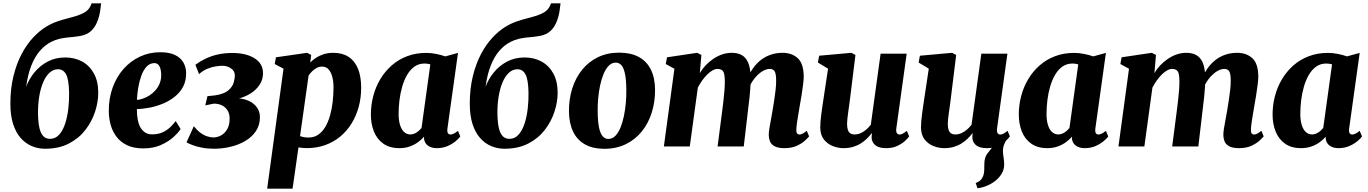

<svg xmlns="http://www.w3.org/2000/svg" viewBox="-20 -882 8236 1156"><path d="M589 -862 582.5 -812.5Q576 -775 562.8 -744.8Q549.5 -714.5 526.8 -694.2Q504 -674 468.5 -666.5Q458 -664.5 445.8 -662.8Q433.5 -661 420.5 -659.5Q404 -658 382.2 -655.8Q360.5 -653.5 336.2 -647.8Q312 -642 288.5 -630Q252 -612 221.2 -577Q190.5 -542 169 -488Q147.5 -434 137.5 -359.5Q155 -407 188 -447Q221 -487 267.5 -511.5Q314 -536 372.5 -536Q429.5 -536 474.5 -511.5Q519.5 -487 545.5 -439.5Q571.5 -392 571.5 -323.5Q571.5 -268.5 552.5 -209.8Q533.5 -151 494.5 -100.2Q455.5 -49.5 395 -18Q334.5 13.5 251.5 13.5Q208.5 13.5 171 -2.5Q133.5 -18.5 104.5 -51.2Q75.5 -84 59 -135.2Q42.5 -186.5 42.5 -257.5Q42.5 -348 60.8 -422.8Q79 -497.5 109.8 -556Q140.5 -614.5 180 -656.5Q219.5 -698.5 261 -723Q294 -742.5 326.8 -753.5Q359.5 -764.5 390.2 -772.2Q421 -780 447.2 -788.5Q473.5 -797 493.8 -810.2Q514 -823.5 525 -846L531.5 -862ZM329.5 -465Q301 -465 278.2 -444.2Q255.5 -423.5 239.8 -386.2Q224 -349 216 -299.8Q208 -250.5 209 -193.5Q210 -143.5 217.5 -111Q225 -78.5 240.8 -62.2Q256.5 -46 281 -46Q314 -46 336.5 -71.5Q359 -97 372.5 -138.5Q386 -180 391.5 -229.2Q397 -278.5 396 -326Q394.5 -403 378 -434Q361.5 -465 329.5 -465Z M1067.5 -105.5Q1054.5 -84 1024.5 -56.8Q994.5 -29.5 949 -9Q903.5 11.5 842.5 11.5Q785.5 11.5 746 -7.2Q706.5 -26 682 -58Q657.5 -90 646.5 -129.8Q635.5 -169.5 635 -211Q634.5 -288.5 657.8 -353.5Q681 -418.5 723 -466.2Q765 -514 822 -540.8Q879 -567.5 945 -567.5Q999 -567.5 1033 -551.2Q1067 -535 1083.2 -507.5Q1099.5 -480 1100.5 -446Q1102 -397.5 1083.2 -361.5Q1064.5 -325.5 1032.2 -299.8Q1000 -274 960.5 -257.8Q921 -241.5 880.2 -233.8Q839.5 -226 804 -225Q804 -187.5 809.8 -159.2Q815.5 -131 827.2 -112Q839 -93 856 -83Q873 -73 895 -73Q932.5 -73 959.8 -85.8Q987 -98.5 1006 -117.2Q1025 -136 1038 -153ZM910 -502Q882 -502 862.5 -480.8Q843 -459.5 830.8 -425.8Q818.5 -392 812.2 -353.5Q806 -315 804.5 -280.5Q821 -281.5 841.2 -288.5Q861.5 -295.5 881 -308.2Q900.5 -321 916.8 -339.5Q933 -358 942.2 -382Q951.5 -406 950.5 -435Q949 -468.5 938.8 -485.2Q928.5 -502 910 -502Z M1269.5 13.5Q1229 13.5 1195.8 7Q1162.5 0.5 1139 -8.5Q1115.5 -17.5 1103 -25L1147 -122Q1166 -98 1186.5 -82.8Q1207 -67.5 1227.5 -61Q1248 -54.5 1265 -54.5Q1288.5 -54.5 1311 -66.8Q1333.5 -79 1348 -104.2Q1362.5 -129.5 1362.5 -168Q1362.5 -196 1350.8 -216Q1339 -236 1317.8 -247Q1296.5 -258 1267 -258L1216 -247.5L1229 -303L1276.5 -308Q1330 -316.5 1354.8 -338Q1379.5 -359.5 1386.8 -384.2Q1394 -409 1394 -427Q1394 -455 1370.5 -470.5Q1347 -486 1321 -486Q1302.5 -486 1278.2 -482.2Q1254 -478.5 1227.8 -467.8Q1201.5 -457 1178.5 -435.5L1156.5 -492Q1184 -512.5 1217 -528.5Q1250 -544.5 1290.2 -553.8Q1330.5 -563 1379 -563Q1462 -563 1512.8 -531Q1563.5 -499 1563.5 -441.5Q1563.5 -407 1547.2 -378.8Q1531 -350.5 1503.2 -329.5Q1475.5 -308.5 1440.5 -296Q1405.5 -283.5 1368.5 -280L1357 -286.5Q1412.5 -295.5 1454.8 -283.2Q1497 -271 1521 -243Q1545 -215 1545 -177.5Q1545 -128.5 1520.8 -92.5Q1496.5 -56.5 1456.2 -33Q1416 -9.5 1367.2 2Q1318.5 13.5 1269.5 13.5Z M1588.5 254 1687 -468.5 1634 -496.5 1641.5 -537 1829 -564 1853.5 -551 1848 -505.5Q1863 -521.5 1883.8 -534.8Q1904.5 -548 1930 -556Q1955.5 -564 1986.5 -564Q2041.5 -564 2079 -539.5Q2116.5 -515 2135.5 -468Q2154.5 -421 2154.5 -354Q2154.5 -293.5 2139.8 -239Q2125 -184.5 2097 -139Q2069 -93.5 2028.8 -60Q1988.5 -26.5 1937.2 -8.2Q1886 10 1826 10Q1814.5 10 1801.8 8.5Q1789 7 1777 5.5L1741.5 254ZM1786.5 -62.5Q1797 -58.5 1809.5 -56.2Q1822 -54 1838.5 -54Q1871.5 -54 1896.2 -71.2Q1921 -88.5 1938.5 -118Q1956 -147.5 1967 -186.2Q1978 -225 1983 -268.5Q1988 -312 1988 -355.5Q1988 -390 1980.8 -418.5Q1973.5 -447 1958.5 -464Q1943.5 -481 1919.5 -481Q1901.5 -481 1886.8 -473.2Q1872 -465.5 1859.8 -453.2Q1847.5 -441 1838 -427.5Z M2674 -108.5Q2671.5 -89 2676.8 -80.5Q2682 -72 2693 -72Q2700 -72 2710.5 -76.8Q2721 -81.5 2737.5 -94L2751.5 -60.5Q2745.5 -51 2726 -34Q2706.5 -17 2677 -3.5Q2647.5 10 2609.5 10Q2577 10 2556 -5.5Q2535 -21 2532.5 -50L2533.5 -59.5Q2518.5 -42 2496.8 -26Q2475 -10 2447 0Q2419 10 2384.5 10Q2326 10 2287.8 -17.2Q2249.5 -44.5 2231.2 -90.5Q2213 -136.5 2213 -191.5Q2213 -249 2227.2 -303.5Q2241.5 -358 2269.5 -405Q2297.5 -452 2338 -487.8Q2378.5 -523.5 2431 -543.5Q2483.5 -563.5 2546.5 -563.5Q2576 -563.5 2607.8 -557Q2639.5 -550.5 2661 -542.5L2737.5 -563.5ZM2571 -494.5Q2563 -497 2554.2 -498.2Q2545.5 -499.5 2536 -499.5Q2501.5 -499.5 2475.5 -481Q2449.5 -462.5 2431.2 -431Q2413 -399.5 2401.5 -359.8Q2390 -320 2385 -277.8Q2380 -235.5 2380 -195.5Q2380 -156.5 2388.8 -128.8Q2397.5 -101 2413.5 -86.8Q2429.5 -72.5 2451 -72.5Q2460.5 -72.5 2469.5 -75.5Q2478.5 -78.5 2487 -83.8Q2495.5 -89 2503.2 -96Q2511 -103 2518 -111.5Z M3355 -862 3348.5 -812.5Q3342 -775 3328.8 -744.8Q3315.5 -714.5 3292.8 -694.2Q3270 -674 3234.5 -666.5Q3224 -664.5 3211.8 -662.8Q3199.5 -661 3186.5 -659.5Q3170 -658 3148.2 -655.8Q3126.5 -653.5 3102.2 -647.8Q3078 -642 3054.5 -630Q3018 -612 2987.2 -577Q2956.5 -542 2935 -488Q2913.5 -434 2903.5 -359.5Q2921 -407 2954 -447Q2987 -487 3033.5 -511.5Q3080 -536 3138.5 -536Q3195.5 -536 3240.5 -511.5Q3285.5 -487 3311.5 -439.5Q3337.5 -392 3337.5 -323.5Q3337.5 -268.5 3318.5 -209.8Q3299.5 -151 3260.5 -100.2Q3221.5 -49.5 3161 -18Q3100.5 13.5 3017.5 13.5Q2974.5 13.5 2937 -2.5Q2899.5 -18.5 2870.5 -51.2Q2841.5 -84 2825 -135.2Q2808.5 -186.5 2808.5 -257.5Q2808.5 -348 2826.8 -422.8Q2845 -497.5 2875.8 -556Q2906.5 -614.5 2946 -656.5Q2985.5 -698.5 3027 -723Q3060 -742.5 3092.8 -753.5Q3125.5 -764.5 3156.2 -772.2Q3187 -780 3213.2 -788.5Q3239.5 -797 3259.8 -810.2Q3280 -823.5 3291 -846L3297.5 -862ZM3095.5 -465Q3067 -465 3044.2 -444.2Q3021.5 -423.5 3005.8 -386.2Q2990 -349 2982 -299.8Q2974 -250.5 2975 -193.5Q2976 -143.5 2983.5 -111Q2991 -78.5 3006.8 -62.2Q3022.5 -46 3047 -46Q3080 -46 3102.5 -71.5Q3125 -97 3138.5 -138.5Q3152 -180 3157.5 -229.2Q3163 -278.5 3162 -326Q3160.5 -403 3144 -434Q3127.5 -465 3095.5 -465Z M3708 -565Q3777 -565 3825 -539.5Q3873 -514 3898.2 -464Q3923.5 -414 3924 -342Q3924.5 -269 3904.2 -204.5Q3884 -140 3844.5 -91Q3805 -42 3748 -14Q3691 14 3618 14Q3550.5 14 3503.2 -12Q3456 -38 3431.2 -88.2Q3406.5 -138.5 3405.5 -210.5Q3405 -284.5 3425.2 -348.8Q3445.5 -413 3484.5 -461.5Q3523.5 -510 3580 -537.5Q3636.5 -565 3708 -565ZM3687.5 -505Q3663 -505 3645 -486.2Q3627 -467.5 3614 -436.5Q3601 -405.5 3593 -367.2Q3585 -329 3581.5 -289Q3578 -249 3578.5 -213Q3579 -148 3587.2 -111.5Q3595.5 -75 3609.8 -60.2Q3624 -45.5 3642 -45.5Q3666.5 -45.5 3684.8 -64Q3703 -82.5 3715.8 -113.8Q3728.5 -145 3736.5 -183.5Q3744.5 -222 3748 -262.2Q3751.5 -302.5 3751 -339Q3750.5 -405 3742.2 -441Q3734 -477 3720 -491Q3706 -505 3687.5 -505Z M4203 -551 4193.5 -442Q4208 -467 4229 -489Q4250 -511 4275.2 -528Q4300.5 -545 4328.2 -554.5Q4356 -564 4385.5 -564Q4421 -564 4445.5 -550.5Q4470 -537 4483.5 -507Q4497 -477 4499.5 -426.5Q4499.5 -418.5 4499.5 -409Q4499.5 -399.5 4498.8 -389.2Q4498 -379 4496.5 -369L4475.5 -398Q4491 -438.5 4512.8 -469.5Q4534.5 -500.5 4562 -521.5Q4589.5 -542.5 4622 -553.2Q4654.5 -564 4692 -564Q4748 -564 4783.5 -531.2Q4819 -498.5 4819 -419Q4819 -403.5 4815.2 -372.8Q4811.5 -342 4806 -308Q4800.5 -274 4795.5 -247Q4791.5 -222 4786.8 -194.8Q4782 -167.5 4778.5 -142.8Q4775 -118 4774.5 -100Q4774.5 -82 4780.5 -77Q4786.5 -72 4793.5 -72Q4802 -72 4811.5 -76.8Q4821 -81.5 4837.5 -94.5L4851.5 -61Q4845.5 -53 4827.2 -36Q4809 -19 4778.2 -4.5Q4747.5 10 4703.5 10Q4663 10 4642.2 -2.2Q4621.5 -14.5 4615 -33Q4608.5 -51.5 4608.5 -70Q4608.5 -84.5 4612.2 -108.5Q4616 -132.5 4621.5 -160.8Q4627 -189 4631.5 -216.5Q4636 -243.5 4641 -276Q4646 -308.5 4649.8 -341Q4653.5 -373.5 4653 -400.5Q4652.5 -440 4643.5 -453.5Q4634.5 -467 4614.5 -467Q4596 -467 4576 -456.2Q4556 -445.5 4536.5 -425.5Q4517 -405.5 4501.2 -377.5Q4485.5 -349.5 4476 -315.5L4499.5 -404.5Q4499.5 -382 4497.8 -354.8Q4496 -327.5 4493.2 -299.8Q4490.5 -272 4487 -247L4458 0H4300.5L4328.5 -216Q4332 -244 4335.8 -275.8Q4339.5 -307.5 4342 -339.2Q4344.5 -371 4344 -398Q4343 -442 4332.5 -454.5Q4322 -467 4299 -467Q4285.5 -467 4270 -458.2Q4254.5 -449.5 4238.5 -433.8Q4222.5 -418 4207.8 -397.5Q4193 -377 4181.5 -354.5L4133 0H3977L4040.5 -468L3988.5 -496.5L3996 -537L4177.5 -564Z M5057.5 10Q5027 10 4995.2 -2Q4963.5 -14 4941.5 -41Q4919.5 -68 4918.5 -113.5Q4918.5 -130.5 4920.2 -151.5Q4922 -172.5 4925 -195.5Q4928 -218.5 4931.5 -242.5Q4935 -266.5 4938.5 -289L4965.5 -468.5L4904.5 -505.5L4912 -546.5L5106 -564L5130.5 -551L5098 -288Q5095.5 -266.5 5092.2 -244.2Q5089 -222 5086.2 -201.5Q5083.5 -181 5081.8 -164.5Q5080 -148 5080 -137.5Q5080 -114.5 5084.8 -100.2Q5089.5 -86 5099.5 -79.2Q5109.5 -72.5 5125.5 -72.5Q5145 -72.5 5163 -80.8Q5181 -89 5196.2 -102.5Q5211.5 -116 5223 -131L5282 -559H5439L5376.5 -108.5Q5374 -89.5 5379.8 -80.8Q5385.5 -72 5396 -72Q5405 -72 5413.8 -76.5Q5422.5 -81 5440 -94L5454 -61Q5448 -51.5 5430 -34.5Q5412 -17.5 5383.2 -3.8Q5354.5 10 5316.5 10Q5276 10 5255 -4.2Q5234 -18.5 5229 -43Q5228.5 -46 5228.2 -50.2Q5228 -54.5 5228 -59.2Q5228 -64 5228.8 -69Q5229.5 -74 5230 -78.5L5228 -79.5Q5216 -63.5 5200 -47.8Q5184 -32 5163.2 -18.8Q5142.5 -5.5 5116.5 2.2Q5090.5 10 5057.5 10Z M5865.5 251.5 5854.5 220Q5876.5 211.5 5887 199Q5897.5 186.5 5902 169.5Q5905.5 156.5 5906 140.8Q5906.5 125 5906.5 106.5Q5906.5 65 5925.5 41.5Q5944.5 18 5960.5 -3L6047 -49.5Q6033.5 -32 6026 -13Q6018.5 6 6018.5 26.5Q6018.5 42 6022.2 64.8Q6026 87.5 6026 109Q6026 138.5 6011 163.5Q5996 188.5 5972 207.5Q5949.5 225 5921.8 236.5Q5894 248 5865.5 251.5ZM5664 10Q5633.5 10 5601.8 -2Q5570 -14 5548 -41Q5526 -68 5525 -113.5Q5525 -130.5 5526.8 -151.5Q5528.5 -172.5 5531.5 -195.5Q5534.5 -218.5 5538 -242.5Q5541.5 -266.5 5545 -289L5572 -468.5L5511 -505.5L5518.5 -546.5L5712.5 -564L5737 -551L5704.5 -288Q5702 -266.5 5698.8 -244.2Q5695.5 -222 5692.8 -201.5Q5690 -181 5688.2 -164.5Q5686.5 -148 5686.5 -137.5Q5686.5 -114.5 5691.2 -100.2Q5696 -86 5706 -79.2Q5716 -72.5 5732 -72.5Q5751.5 -72.5 5769.5 -80.8Q5787.5 -89 5802.8 -102.5Q5818 -116 5829.5 -131L5888.5 -559H6045.5L5983 -108.5Q5980.5 -89.5 5986.2 -80.8Q5992 -72 6002.5 -72Q6011.5 -72 6020.2 -76.5Q6029 -81 6046.5 -94L6060.5 -61Q6054.5 -51.5 6036.5 -34.5Q6018.5 -17.5 5989.8 -3.8Q5961 10 5923 10Q5882.5 10 5861.5 -4.2Q5840.5 -18.5 5835.5 -43Q5835 -46 5834.8 -50.2Q5834.5 -54.5 5834.5 -59.2Q5834.5 -64 5835.2 -69Q5836 -74 5836.5 -78.5L5834.5 -79.5Q5822.5 -63.5 5806.5 -47.8Q5790.5 -32 5769.8 -18.8Q5749 -5.5 5723 2.2Q5697 10 5664 10Z M6575 -108.5Q6572.5 -89 6577.8 -80.5Q6583 -72 6594 -72Q6601 -72 6611.5 -76.8Q6622 -81.5 6638.5 -94L6652.5 -60.5Q6646.5 -51 6627 -34Q6607.5 -17 6578 -3.5Q6548.5 10 6510.5 10Q6478 10 6457 -5.5Q6436 -21 6433.5 -50L6434.5 -59.5Q6419.5 -42 6397.8 -26Q6376 -10 6348 0Q6320 10 6285.5 10Q6227 10 6188.8 -17.2Q6150.5 -44.5 6132.2 -90.5Q6114 -136.5 6114 -191.5Q6114 -249 6128.2 -303.5Q6142.5 -358 6170.5 -405Q6198.5 -452 6239 -487.8Q6279.5 -523.5 6332 -543.5Q6384.5 -563.5 6447.5 -563.5Q6477 -563.5 6508.8 -557Q6540.5 -550.5 6562 -542.5L6638.5 -563.5ZM6472 -494.5Q6464 -497 6455.2 -498.2Q6446.5 -499.5 6437 -499.5Q6402.5 -499.5 6376.5 -481Q6350.5 -462.5 6332.2 -431Q6314 -399.5 6302.5 -359.8Q6291 -320 6286 -277.8Q6281 -235.5 6281 -195.5Q6281 -156.5 6289.8 -128.8Q6298.5 -101 6314.5 -86.8Q6330.5 -72.5 6352 -72.5Q6361.5 -72.5 6370.5 -75.5Q6379.5 -78.5 6388 -83.8Q6396.5 -89 6404.2 -96Q6412 -103 6419 -111.5Z M6940 -551 6930.5 -442Q6945 -467 6966 -489Q6987 -511 7012.2 -528Q7037.5 -545 7065.2 -554.5Q7093 -564 7122.5 -564Q7158 -564 7182.5 -550.5Q7207 -537 7220.5 -507Q7234 -477 7236.5 -426.5Q7236.5 -418.5 7236.5 -409Q7236.5 -399.5 7235.8 -389.2Q7235 -379 7233.5 -369L7212.5 -398Q7228 -438.5 7249.8 -469.5Q7271.5 -500.5 7299 -521.5Q7326.5 -542.5 7359 -553.2Q7391.5 -564 7429 -564Q7485 -564 7520.5 -531.2Q7556 -498.5 7556 -419Q7556 -403.5 7552.2 -372.8Q7548.5 -342 7543 -308Q7537.5 -274 7532.5 -247Q7528.5 -222 7523.8 -194.8Q7519 -167.5 7515.5 -142.8Q7512 -118 7511.5 -100Q7511.5 -82 7517.5 -77Q7523.5 -72 7530.5 -72Q7539 -72 7548.5 -76.8Q7558 -81.5 7574.5 -94.5L7588.5 -61Q7582.5 -53 7564.2 -36Q7546 -19 7515.2 -4.5Q7484.5 10 7440.5 10Q7400 10 7379.2 -2.2Q7358.5 -14.5 7352 -33Q7345.5 -51.5 7345.5 -70Q7345.5 -84.5 7349.2 -108.5Q7353 -132.5 7358.5 -160.8Q7364 -189 7368.5 -216.5Q7373 -243.5 7378 -276Q7383 -308.5 7386.8 -341Q7390.5 -373.5 7390 -400.5Q7389.5 -440 7380.5 -453.5Q7371.5 -467 7351.5 -467Q7333 -467 7313 -456.2Q7293 -445.5 7273.5 -425.5Q7254 -405.5 7238.2 -377.5Q7222.5 -349.5 7213 -315.5L7236.5 -404.5Q7236.5 -382 7234.8 -354.8Q7233 -327.5 7230.2 -299.8Q7227.5 -272 7224 -247L7195 0H7037.5L7065.5 -216Q7069 -244 7072.8 -275.8Q7076.5 -307.5 7079 -339.2Q7081.5 -371 7081 -398Q7080 -442 7069.5 -454.5Q7059 -467 7036 -467Q7022.5 -467 7007 -458.2Q6991.5 -449.5 6975.5 -433.8Q6959.5 -418 6944.8 -397.5Q6930 -377 6918.5 -354.5L6870 0H6714L6777.5 -468L6725.5 -496.5L6733 -537L6914.5 -564Z M8103 -108.5Q8100.5 -89 8105.8 -80.5Q8111 -72 8122 -72Q8129 -72 8139.5 -76.8Q8150 -81.5 8166.5 -94L8180.5 -60.5Q8174.5 -51 8155 -34Q8135.5 -17 8106 -3.5Q8076.5 10 8038.5 10Q8006 10 7985 -5.5Q7964 -21 7961.5 -50L7962.5 -59.5Q7947.5 -42 7925.8 -26Q7904 -10 7876 0Q7848 10 7813.5 10Q7755 10 7716.8 -17.2Q7678.5 -44.5 7660.2 -90.5Q7642 -136.5 7642 -191.5Q7642 -249 7656.2 -303.5Q7670.5 -358 7698.5 -405Q7726.5 -452 7767 -487.8Q7807.5 -523.5 7860 -543.5Q7912.5 -563.5 7975.5 -563.5Q8005 -563.5 8036.8 -557Q8068.5 -550.5 8090 -542.5L8166.5 -563.5ZM8000 -494.5Q7992 -497 7983.2 -498.2Q7974.5 -499.5 7965 -499.5Q7930.5 -499.5 7904.5 -481Q7878.5 -462.5 7860.2 -431Q7842 -399.5 7830.5 -359.8Q7819 -320 7814 -277.8Q7809 -235.5 7809 -195.5Q7809 -156.5 7817.8 -128.8Q7826.5 -101 7842.5 -86.8Q7858.5 -72.5 7880 -72.5Q7889.5 -72.5 7898.5 -75.5Q7907.5 -78.5 7916 -83.8Q7924.5 -89 7932.2 -96Q7940 -103 7947 -111.5Z"/></svg>

Font: Merriweather 28pt Black
Style: Italic
Weight: 900
Italic angle: -7.8°
Version: Version 2.101